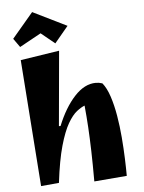

<svg xmlns="http://www.w3.org/2000/svg" viewBox="-62 -989 789 1053"><g transform="rotate(-5 332.5 -462.5)"><path d="M121 15 70 -683 284 -716 247 -304H256Q296 -403 351.5 -463Q407 -523 469 -523Q487 -523 505 -517Q528 -489 544 -440.5Q560 -392 570 -333Q580 -274 585 -212.5Q590 -151 592 -95.5Q594 -40 594 0L414 15Q414 -82 412 -153Q410 -224 406.5 -283.5Q403 -343 397 -404Q378 -397 353.5 -378Q329 -359 304 -316Q279 -273 257 -195.5Q235 -118 220 6ZM73 -755 39 -803 155 -940 342 -848 267 -758 191 -820Z"/></g></svg>

Font: Joti One
Style: Regular
Weight: 400
Designer: Eduardo Rodriguez Tunni
Foundry: Eduardo Rodriguez Tunni
Version: Version 1.002; ttfautohint (v1.8.4.7-5d5b);gftools[0.9.24]